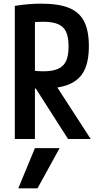

<svg xmlns="http://www.w3.org/2000/svg" viewBox="-20 -760 540 1050"><path d="M185 270H80L171 50H306ZM61 -728Q107 -735 141 -737.5Q175 -740 205 -740Q300 -740 357 -717Q414 -694 440 -643Q466 -592 466 -508Q466 -424 440 -373Q414 -322 357 -298.5Q300 -275 205 -275Q179 -275 154.5 -277Q130 -279 108 -281L145 -376Q165 -373 183 -371.5Q201 -370 216 -370Q267 -370 297.5 -383.5Q328 -397 341.5 -426.5Q355 -456 355 -506Q355 -556 341.5 -585.5Q328 -615 297.5 -628Q267 -641 216 -641Q200 -641 182.5 -640Q165 -639 143 -635L171 -668V0H61ZM352 0 145 -324H266L476 0Z"/></svg>

Font: M PLUS 1 Code Medium
Style: Regular
Weight: 500
Designer: Coji Morishita
Foundry: UNDERFOREST DESIGN
Version: Version 1.002